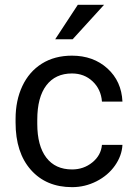

<svg xmlns="http://www.w3.org/2000/svg" viewBox="-20 -770 563 800"><path d="M280.3 -64Q328.6 -64 364.7 -93.3Q400.9 -122.6 404.8 -166.5H490.2Q487.8 -121.1 459 -80.1Q430.2 -39.1 382.1 -14.6Q334 9.8 280.3 9.8Q172.4 9.8 108.6 -62.3Q44.9 -134.3 44.9 -259.3V-274.4Q44.9 -351.6 73.2 -411.6Q101.6 -471.7 154.5 -504.9Q207.5 -538.1 279.8 -538.1Q368.7 -538.1 427.5 -484.9Q486.3 -431.6 490.2 -346.7H404.8Q400.9 -397.9 366 -430.9Q331.1 -463.9 279.8 -463.9Q210.9 -463.9 173.1 -414.3Q135.3 -364.7 135.3 -271V-253.9Q135.3 -162.6 172.9 -113.3Q210.4 -64 280.3 -64ZM304.2 -750H413.6L282.7 -606.4H210Z"/></svg>

Font: Roboto-ThirdPerson-AD3FC
Style: ThirdPerson-AD3FC
Weight: 400
Designer: Google
Version: Version 2.137; 2017